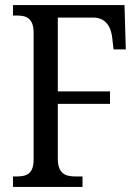

<svg xmlns="http://www.w3.org/2000/svg" viewBox="-20 -734 549 754"><path d="M31 0H304V-41H278C236 -41 207 -52 207 -112V-326H412V-375H207V-665H346C397 -665 417 -626 421 -583L426 -540H474L469 -714H31V-673H47C84 -673 112 -662 112 -605V-108C112 -51 85 -41 44 -41H31Z"/></svg>

Font: Noto Serif Devanagari Condensed
Style: Regular
Weight: 400
Width: 3
Designer: Universal Thirst, Indian Type Foundry and the Monotype Design Team
Foundry: Monotype Imaging Inc.
Version: Version 2.004